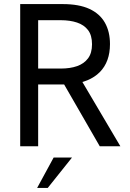

<svg xmlns="http://www.w3.org/2000/svg" viewBox="-20 -717 638 941"><path d="M79 0V-697H287Q367 -697 418 -673.5Q469 -650 494 -606Q519 -562 519 -501Q519 -414 469 -363.5Q419 -313 324 -304Q309 -303 288 -303Q267 -303 247 -303H167V0ZM469 0 288 -314 378 -325 570 0ZM167 -381H278Q324 -381 358 -393Q392 -405 411.5 -431Q431 -457 431 -500Q431 -544 411.5 -569.5Q392 -595 357.5 -606.5Q323 -618 278 -618H167ZM162 204 243 55H333L214 204Z"/></svg>

Font: Hanken Grotesk
Style: Regular
Weight: 400
Designer: Alfredo Marco Pradil
Foundry: Hanken Design Co.
Version: Version 3.013